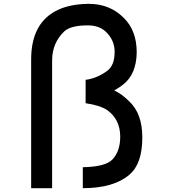

<svg xmlns="http://www.w3.org/2000/svg" viewBox="-20 -982 905 1002"><path d="M142.6 0H252V-668.9Q252.9 -757.8 314.5 -817.4Q347.7 -849.6 438.5 -849.6Q496.1 -849.6 531.2 -817.4Q575.2 -776.4 578.1 -718.8V-709Q578.1 -642.6 541 -613.3Q487.3 -573.2 426.8 -565.4V-443.4Q504.9 -431.6 541 -406.2Q605.5 -359.4 607.4 -272.5V-268.6Q607.4 -193.4 567.4 -150.4Q531.2 -111.3 412.1 -109.4V0Q573.2 0 655.3 -70.3Q722.7 -127 722.7 -264.6Q722.7 -388.7 655.3 -452.1Q614.3 -493.2 576.2 -509.8Q607.4 -528.3 623 -541Q691.4 -594.7 693.4 -707V-710Q693.4 -821.3 627 -887.7Q553.7 -961.9 444.3 -961.9H438.5Q316.4 -960 244.1 -908.2Q142.6 -835.9 142.6 -671.9Z"/></svg>

Font: OCR-B
Style: Regular
Weight: 400
Version: 1.1